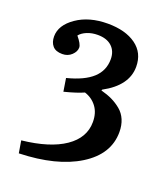

<svg xmlns="http://www.w3.org/2000/svg" viewBox="-137 -669 824 942"><g transform="rotate(20 275.0 -198.0)"><path d="M70.8 175.8 60.1 111.8Q204.1 96.2 282 43Q359.9 -10.3 359.9 -92.8Q359.9 -140.6 336.2 -172.1Q312.5 -203.6 273.9 -215.8Q238.3 -199.7 172.9 -183.1L162.1 -251Q250.5 -273.4 293.7 -313Q336.9 -352.5 336.9 -412.1Q336.9 -454.1 310.5 -478.5Q284.2 -502.9 236.8 -502.9Q206.5 -502.9 181.4 -492.7Q156.2 -482.4 143.1 -465.8Q171.9 -431.2 171.9 -413.1Q171.9 -392.1 152.3 -373.5Q132.8 -355 104 -355Q69.3 -355 53.2 -373.8Q37.1 -392.6 37.1 -422.9Q37.1 -481.9 102.3 -526.9Q167.5 -571.8 264.2 -571.8Q356.9 -571.8 411.9 -532Q466.8 -492.2 466.8 -419.9Q466.8 -321.8 348.1 -257.8L346.2 -252.9Q379.4 -244.1 404.8 -231.9Q430.2 -219.7 452.6 -201.2Q475.1 -182.6 487.1 -154.5Q499 -126.5 499 -90.8Q499 24.9 382.6 97.4Q266.1 169.9 70.8 175.8Z"/></g></svg>

Font: Literata Book SemiBold
Style: Regular
Weight: 600
Designer: Latin by Veronika Burian and Jose Scaglione. Greek by Irene Vlachou. Cyrillic by Vera Evstafieva
Foundry: TypeTogether
Version: Version 2.003;PS 002.003;hotconv 1.0.88;makeotf.lib2.5.64775